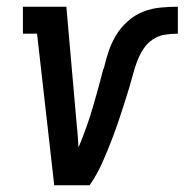

<svg xmlns="http://www.w3.org/2000/svg" viewBox="-20 -550 548 570"><path d="M141 0 90 -450H48V-530H177L208 -177Q210 -160 211 -144Q212 -128 213 -112Q237 -169 254.5 -228Q272 -287 287 -346H288Q294 -372 302.5 -397.5Q311 -423 325 -446Q339 -469 360 -487.5Q381 -506 405.5 -515.5Q430 -525 456 -527.5Q482 -530 508 -530V-450Q489 -450 469.5 -447Q450 -444 433 -432.5Q416 -421 405 -403.5Q394 -386 387 -367.5Q380 -349 375 -330Q370 -311 364.5 -292.5Q359 -274 353 -255.5Q347 -237 341 -218Q335 -199 328.5 -180.5Q322 -162 315 -143.5Q308 -125 300.5 -106.5Q293 -88 285 -70Q277 -52 267.5 -34.5Q258 -17 246 0Z"/></svg>

Font: Iosevka Slab Medium
Style: Italic
Weight: 500
Italic angle: -9°
Monospace: yes
Designer: Belleve Invis
Foundry: Belleve Invis
Version: Version 11.1.0; ttfautohint (v1.8.3)